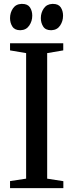

<svg xmlns="http://www.w3.org/2000/svg" viewBox="-20 -965 376 985"><path d="M83.5 -810Q55.5 -810 43.5 -828.8Q31.5 -847.5 31.5 -872Q31.5 -900 46.5 -922Q61.5 -944 90.5 -945H93.5Q122 -945 133.8 -927Q145.5 -909 145.5 -884.5Q145.5 -856.5 130 -833.8Q114.5 -811 85.5 -810ZM241.5 -810Q213.5 -810 201.5 -829Q189.5 -848 189.5 -872Q189.5 -900 204.8 -922Q220 -944 249 -945H251.5Q280 -945 291.8 -927Q303.5 -909 303.5 -884.5Q303.5 -856.5 288.5 -834Q273.5 -811.5 244.5 -810ZM114 -48.5V-692.5L31.5 -706.5V-743H304.5V-706.5L222 -692.5V-48.5L305 -35.5V0H31.5V-36Z"/></svg>

Font: Merriweather 72pt
Style: Regular
Weight: 400
Version: Version 2.100